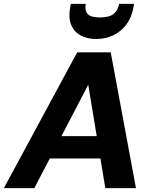

<svg xmlns="http://www.w3.org/2000/svg" viewBox="-44 -970 788 990"><path d="M-24 0 354 -700H527L657 0H499L411 -533L133 0ZM111 -153 170 -268H543L561 -153ZM452 -769Q403 -769 369.5 -788.5Q336 -808 322 -844.5Q308 -881 318 -932L321 -950H398Q392 -917 407.5 -898.5Q423 -880 471 -880Q520 -880 542 -898.5Q564 -917 570 -950H647L644 -932Q635 -880 608 -844Q581 -808 541 -788.5Q501 -769 452 -769Z"/></svg>

Font: DM Sans 12pt Black
Style: Italic
Weight: 900
Italic angle: -10°
Version: Version 4.004;gftools[0.9.30]